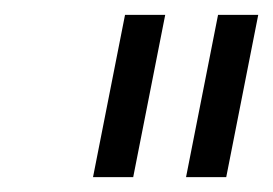

<svg xmlns="http://www.w3.org/2000/svg" viewBox="-20 -720 367 258"><path d="M202 -700 159 -482H105L148 -700ZM327 -700 284 -482H230L273 -700Z"/></svg>

Font: TypoPRO Montserrat Alternates
Style: Italic
Weight: 300
Italic angle: -11.3°
Designer: Julieta Ulanovsky
Foundry: Julieta Ulanovsky
Version: Version 6.001